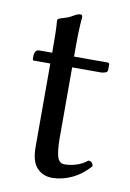

<svg xmlns="http://www.w3.org/2000/svg" viewBox="-72 -637 462 684"><g transform="rotate(10 159.0 -295.5)"><path d="M42 -439H88Q88 -481 87.5 -503Q87 -525 86.5 -534.5Q86 -544 85.5 -547.5Q85 -551 85 -555Q85 -560 91.5 -563Q98 -566 107 -568Q117 -571 125 -574.5Q133 -578 141 -583Q155 -591 163 -591Q171 -591 171 -583Q171 -583 169 -555Q167 -527 167 -478V-439H287Q295 -439 295 -433V-413Q295 -406 287 -403Q279 -400 271 -400H167V-147Q167 -101 173.5 -78Q180 -55 200 -55Q220 -55 241.5 -61.5Q263 -68 282 -83Q297 -83 300 -66Q271 -33 235.5 -16.5Q200 0 165 0Q131 0 109.5 -23Q88 -46 88 -99V-400H29Q24 -400 24 -406V-419Q24 -425 28 -432Q32 -439 42 -439Z"/></g></svg>

Font: Ponomar
Style: Regular
Weight: 400
Version: Version 1.301; ttfautohint (v1.8.4.7-5d5b)